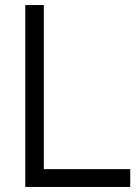

<svg xmlns="http://www.w3.org/2000/svg" viewBox="-20 -740 550 760"><path d="M153.5 -70.5H495.5V0H80V-720H153.5Z"/></svg>

Font: CCSD_manrope
Style: Regular
Weight: 400
Designer: Mikhail Sharanda
Foundry: Mikhail Sharanda
Version: Version 4.503